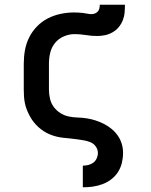

<svg xmlns="http://www.w3.org/2000/svg" viewBox="-20 -591 640 816"><path d="M332 205V113H333Q344 113 356 110Q368 107 377 100Q386 93 391 82Q396 71 396 59Q396 44 387 31.5Q378 19 364.5 13.5Q351 8 336.5 5.5Q322 3 307.5 1Q293 -1 278 -2.5Q263 -4 248.5 -5.5Q234 -7 220 -10.5Q206 -14 192.5 -19.5Q179 -25 166.5 -33Q154 -41 143 -51Q132 -61 123 -72.5Q114 -84 107 -97Q100 -110 94.5 -123.5Q89 -137 86 -151.5Q83 -166 82 -180.5Q81 -195 81 -210V-320Q81 -349 86 -377.5Q91 -406 104 -432Q117 -458 137.5 -479Q158 -500 183.5 -513Q209 -526 237.5 -532Q266 -538 294 -538Q304 -538 313.5 -537.5Q323 -537 332 -536Q341 -535 350.5 -533Q360 -531 369 -531Q377 -531 384 -534Q391 -537 396 -542.5Q401 -548 402.5 -556Q404 -564 404 -571H511Q511 -554 509.5 -537Q508 -520 501.5 -504Q495 -488 484 -475Q473 -462 458 -453.5Q443 -445 426.5 -441.5Q410 -438 392 -438Q369 -438 345 -442Q321 -446 297 -446Q274 -446 251.5 -436.5Q229 -427 214 -408.5Q199 -390 193.5 -367Q188 -344 188 -320V-210Q188 -191 192.5 -171.5Q197 -152 208.5 -136.5Q220 -121 236.5 -110.5Q253 -100 272 -96Q291 -92 310.5 -91.5Q330 -91 349 -88Q368 -85 386.5 -79Q405 -73 422.5 -64Q440 -55 455 -42.5Q470 -30 481 -14Q492 2 497.5 20.5Q503 39 503 59Q503 80 498 101Q493 122 481.5 140Q470 158 453 171Q436 184 416 191.5Q396 199 375 202Q354 205 333 205Z"/></svg>

Font: Iosevka Curly Slab SmBdEx
Style: Regular
Weight: 600
Width: 7
Monospace: yes
Designer: Belleve Invis
Foundry: Belleve Invis
Version: Version 11.1.0; ttfautohint (v1.8.3)